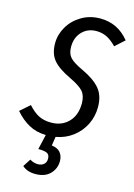

<svg xmlns="http://www.w3.org/2000/svg" viewBox="-154 -770 752 1079"><g transform="rotate(15 222.0 -230.5)"><path d="M407 -215Q407 -161 384 -114Q361 -67 318.5 -34.5Q276 -2 220 8L212 60Q246 64 262.5 83.5Q279 103 279 134Q279 177 249 208Q219 239 163 239Q116 239 87 213L116 168Q139 182 163 182Q184 182 197.5 170.5Q211 159 211 138Q211 116 197 107.5Q183 99 144 99L164 12Q108 11 64.5 -13Q21 -37 -16 -80L40 -129Q70 -95 100.5 -79Q131 -63 174 -63Q236 -63 275 -103Q314 -143 314 -212Q314 -256 293 -280.5Q272 -305 213 -333Q141 -367 111 -403.5Q81 -440 81 -500Q81 -550 107.5 -596Q134 -642 182.5 -671Q231 -700 292 -700Q394 -700 460 -618L406 -569Q378 -598 350.5 -612Q323 -626 289 -626Q238 -626 205.5 -592Q173 -558 173 -504Q173 -465 192.5 -443Q212 -421 268 -395Q339 -362 373 -322Q407 -282 407 -215Z"/></g></svg>

Font: Fira Sans Compressed
Style: Italic
Weight: 400
Width: 1
Italic angle: -8°
Designer: bBox Type GmbH & Carrois Corporate GbR & Edenspiekermann AG
Foundry: bBox Type GmbH & Carrois Corporate GbR & Edenspiekermann AG
Version: Version 4.301